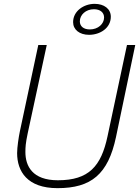

<svg xmlns="http://www.w3.org/2000/svg" viewBox="-20 -964 723 998"><path d="M583 -252 683 -730H640L539 -256C506 -100 442 -27 281 -27C148 -27 112 -101 112 -174C112 -198 113 -219 124 -271L223 -730H179L83 -280C77 -251 69 -198 69 -168C69 -74 121 14 279 14C454 14 542 -58 583 -252ZM360 -849C360 -810 393 -783 443 -783C500 -783 556 -818 556 -877C556 -918 521 -944 472 -944C416 -944 360 -907 360 -849ZM395 -853C395 -887 426 -916 468 -916C501 -916 521 -899 521 -873C521 -840 490 -811 447 -811C415 -811 395 -827 395 -853Z"/></svg>

Font: Nacelle UltraLight
Style: Italic
Weight: 200
Italic angle: -12°
Designer: Sora Sagano
Foundry: Sora Sagano
Version: Version 1.000;FEAKit 1.0